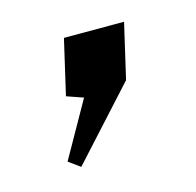

<svg xmlns="http://www.w3.org/2000/svg" viewBox="-46 -133 296 290"><g transform="rotate(-15 101.5 11.5)"><path d="M49.8 109 149 0 168.9 -86H74.9L55 0L80.9 9L31.8 96Z"/></g></svg>

Font: Cabin Condensed
Style: Regular
Weight: 400
Italic angle: -13°
Designer: Pablo Impallari
Foundry: Pablo Impallari. www.impallari.com Igino Marini. www.ikern.com
Version: Version 1.006